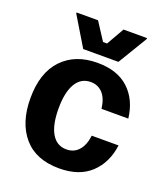

<svg xmlns="http://www.w3.org/2000/svg" viewBox="-132 -793 781 897"><g transform="rotate(20 258.5 -344.0)"><path d="M265.8 12.5Q150 12.5 89.2 -58.3Q28.3 -129.2 28.3 -250Q28.3 -377.5 92.9 -445Q157.5 -512.5 267.5 -512.5Q366.7 -512.5 423.3 -460Q480 -407.5 490.8 -316.7H357.5Q351.7 -365.8 328.3 -391.7Q305 -417.5 268.3 -417.5Q220 -417.5 194.2 -374.2Q168.3 -330.8 168.3 -250Q168.3 -169.2 193.8 -125.8Q219.2 -82.5 267.5 -82.5Q305 -82.5 328.3 -108.8Q351.7 -135 357.5 -183.3H490.8Q479.2 -94.2 422.1 -40.8Q365 12.5 265.8 12.5ZM356.7 -550H181.7L94.2 -695V-700H200.8L257.5 -612.5H277.5L327.5 -700H444.2V-695Z"/></g></svg>

Font: Familjen Grotesk Variable
Style: Regular
Weight: 400
Designer: Anders Wikstroem, Jonas Baeckman, Matilda Gysing, Kristian Moeller
Foundry: Familjen STHLM AB
Version: Version 2.000